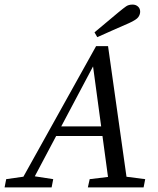

<svg xmlns="http://www.w3.org/2000/svg" viewBox="-46 -817 687 837"><path d="M-26 0 -19 -36 79 -50H95L186 -36L179 0ZM30 0 373 -616H425L512 0H431L357 -547H370L80 0ZM179 -224 192 -266H454L442 -224ZM337 0 345 -36 461 -50H478L587 -36L580 0ZM366 -676Q392 -698 418 -719.5Q444 -741 470 -763Q493 -782 504 -789.5Q515 -797 532 -797Q546 -797 555.5 -788.5Q565 -780 565 -766Q565 -754 557 -742.5Q549 -731 516 -716Q482 -701 447.5 -686Q413 -671 378 -655Z"/></svg>

Font: Lisu Bosa ExtraLight
Style: Italic
Weight: 200
Italic angle: -19°
Designer: David Morse, Annie Olsen, Victor Gaultney, Frank Grießhammer (Latin)
Foundry: SIL International
Version: Version 2.000